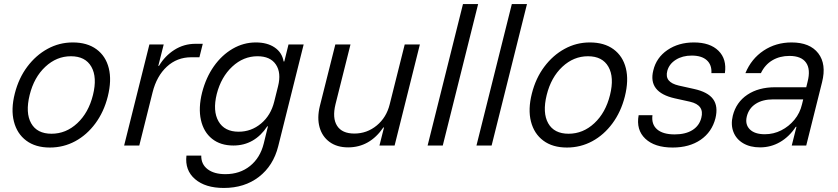

<svg xmlns="http://www.w3.org/2000/svg" viewBox="-20 -720 4148 950"><path d="M226.7 10Q155.8 10 110 -24.2Q64.2 -58.3 48.8 -118.8Q33.3 -179.2 53.3 -257.5Q72.5 -333.3 115 -390Q157.5 -446.7 215.4 -478.3Q273.3 -510 340 -510Q411.7 -510 457.5 -476.2Q503.3 -442.5 518.3 -382.5Q533.3 -322.5 513.3 -242.5Q494.2 -166.7 452.1 -109.6Q410 -52.5 352.1 -21.2Q294.2 10 226.7 10ZM235 -58.3Q306.7 -58.3 362.5 -110.4Q418.3 -162.5 440 -250Q461.7 -337.5 432.1 -389.6Q402.5 -441.7 330.8 -441.7Q260 -441.7 204.2 -389.6Q148.3 -337.5 126.7 -250Q105 -161.7 134.2 -110Q163.3 -58.3 235 -58.3Z M594.2 0 719.2 -500H790L763.3 -394.2H766.7Q795.8 -443.3 842.9 -473.3Q890 -503.3 947.5 -503.3H983.3L966.7 -436.7H926.7Q855.8 -436.7 805.4 -390Q755 -343.3 735 -263.3L669.2 0Z M1087.5 210Q995.8 210 945 166.2Q894.2 122.5 902.5 50H975.8Q975 92.5 1007.1 117.1Q1039.2 141.7 1095 141.7Q1166.7 141.7 1217.1 101.3Q1267.5 60.8 1285 -10L1305.8 -95H1302.5Q1271.7 -48.3 1229.6 -24.2Q1187.5 0 1135 0Q1070.8 0 1029.2 -33.3Q987.5 -66.7 974.2 -126.2Q960.8 -185.8 980 -262.5Q999.2 -336.7 1038.3 -392.1Q1077.5 -447.5 1131.2 -478.8Q1185 -510 1245.8 -510Q1302.5 -510 1339.2 -485Q1375.8 -460 1383.3 -415.8H1386.7L1407.5 -500H1482.5L1356.7 3.3Q1332.5 100 1261.2 155Q1190 210 1087.5 210ZM1160.8 -68.3Q1223.3 -68.3 1271.7 -108.8Q1320 -149.2 1336.7 -216.7L1355.8 -293.3Q1372.5 -360 1345 -400.8Q1317.5 -441.7 1254.2 -441.7Q1184.2 -441.7 1129.2 -390.4Q1074.2 -339.2 1052.5 -255Q1031.7 -170.8 1061.2 -119.6Q1090.8 -68.3 1160.8 -68.3Z M1702.5 9.2Q1647.5 9.2 1610.8 -17.5Q1574.2 -44.2 1561.2 -90.4Q1548.3 -136.7 1562.5 -195L1639.2 -500H1714.2L1640 -204.2Q1623.3 -135.8 1647.9 -97.5Q1672.5 -59.2 1733.3 -59.2Q1795.8 -59.2 1844.2 -99.2Q1892.5 -139.2 1908.3 -204.2L1982.5 -500H2057.5L1932.5 0H1857.5L1880 -89.2H1876.7Q1809.2 9.2 1702.5 9.2Z M2095.8 0 2270.8 -700H2345.8L2170.8 0Z M2337.5 0 2512.5 -700H2587.5L2412.5 0Z M2785 10Q2714.2 10 2668.3 -24.2Q2622.5 -58.3 2607.1 -118.8Q2591.7 -179.2 2611.7 -257.5Q2630.8 -333.3 2673.3 -390Q2715.8 -446.7 2773.8 -478.3Q2831.7 -510 2898.3 -510Q2970 -510 3015.8 -476.2Q3061.7 -442.5 3076.7 -382.5Q3091.7 -322.5 3071.7 -242.5Q3052.5 -166.7 3010.4 -109.6Q2968.3 -52.5 2910.4 -21.2Q2852.5 10 2785 10ZM2793.3 -58.3Q2865 -58.3 2920.8 -110.4Q2976.7 -162.5 2998.3 -250Q3020 -337.5 2990.4 -389.6Q2960.8 -441.7 2889.2 -441.7Q2818.3 -441.7 2762.5 -389.6Q2706.7 -337.5 2685 -250Q2663.3 -161.7 2692.5 -110Q2721.7 -58.3 2793.3 -58.3Z M3308.3 10Q3219.2 10 3172.9 -33.8Q3126.7 -77.5 3140 -150H3208.3Q3202.5 -105 3231.2 -80Q3260 -55 3318.3 -55Q3371.7 -55 3405.8 -76.2Q3440 -97.5 3450 -136.7Q3466.7 -200 3394.2 -216.7L3319.2 -233.3Q3185 -263.3 3212.5 -371.7Q3227.5 -435 3282.5 -472.5Q3337.5 -510 3413.3 -510Q3493.3 -510 3535 -468.8Q3576.7 -427.5 3566.7 -358.3H3500Q3502.5 -399.2 3477.1 -422.1Q3451.7 -445 3402.5 -445Q3356.7 -445 3323.8 -424.2Q3290.8 -403.3 3281.7 -369.2Q3274.2 -340.8 3288.3 -322.9Q3302.5 -305 3338.3 -296.7L3413.3 -280Q3482.5 -265 3508.3 -229.6Q3534.2 -194.2 3520 -135Q3502.5 -66.7 3446.7 -28.3Q3390.8 10 3308.3 10Z M3740.8 9.2Q3691.7 9.2 3657.1 -11.2Q3622.5 -31.7 3608.8 -67.5Q3595 -103.3 3605.8 -147.5Q3622.5 -214.2 3677.9 -251.3Q3733.3 -288.3 3815 -288.3H3969.2L3975.8 -315Q3991.7 -376.7 3968.3 -410Q3945 -443.3 3885.8 -443.3Q3838.3 -443.3 3801.7 -421.7Q3765 -400 3745 -358.3H3668.3Q3697.5 -429.2 3758.3 -469.6Q3819.2 -510 3896.7 -510Q3987.5 -510 4028.8 -456.2Q4070 -402.5 4047.5 -313.3L3969.2 0H3897.5L3920.8 -92.5H3917.5Q3885 -43.3 3839.6 -17.1Q3794.2 9.2 3740.8 9.2ZM3764.2 -55.8Q3807.5 -55.8 3845.4 -75Q3883.3 -94.2 3910.8 -127.5Q3938.3 -160.8 3948.3 -204.2L3954.2 -228.3H3805.8Q3753.3 -228.3 3719.2 -206.2Q3685 -184.2 3675 -143.3Q3665.8 -104.2 3690 -80Q3714.2 -55.8 3764.2 -55.8Z"/></svg>

Font: Funnel Sans Light Light
Style: Italic
Weight: 300
Italic angle: -14.036°
Version: Version 1.000